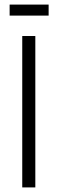

<svg xmlns="http://www.w3.org/2000/svg" viewBox="-20 -817 251 837"><path d="M77 0V-660H134V0ZM22 -749V-797H192V-749Z"/></svg>

Font: Bricolage Grotesque 12pt Condensed ExtraLight
Style: Regular
Weight: 200
Width: 3
Designer: Mathieu Triay
Foundry: Atelier Triay
Version: Version 1.001; ttfautohint (v1.8.4.7-5d5b);gftools[0.9.33.de